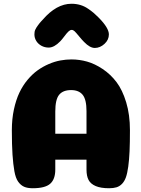

<svg xmlns="http://www.w3.org/2000/svg" viewBox="-20 -1001 752 1021"><path d="M358 -522Q315 -522 294.5 -497Q274 -472 274 -408V-290H440V-410Q440 -472 419.5 -497Q399 -522 358 -522ZM440 -152H274V-99Q274 -48 247 -24Q220 0 154 0Q126 0 108 -8Q90 -16 76.5 -35Q63 -54 56.5 -90.5Q50 -127 46.5 -178.5Q43 -230 43 -309Q43 -368 54 -419Q65 -470 83 -508Q101 -546 126.5 -576.5Q152 -607 180 -627Q208 -647 239.5 -660.5Q271 -674 301 -679.5Q331 -685 360 -685Q402 -685 443 -673.5Q484 -662 526 -634Q568 -606 599.5 -564.5Q631 -523 651 -457Q671 -391 671 -309Q671 -243 669 -197Q667 -151 662 -115Q657 -79 649.5 -58Q642 -37 629 -23.5Q616 -10 599.5 -5Q583 0 560 0Q516 0 489 -11.5Q462 -23 451 -44Q440 -65 440 -99ZM506 -906Q559 -852 559 -818Q559 -789 535.5 -767.5Q512 -746 484 -746Q458 -746 427 -778Q415 -790 399.5 -809Q384 -828 376.5 -835Q369 -842 361 -842Q353 -842 344 -833.5Q335 -825 322 -807.5Q309 -790 300 -781Q268 -748 239 -748Q218 -748 200.5 -757.5Q183 -767 173 -783Q163 -799 163 -818Q163 -825 164 -831.5Q165 -838 168 -844Q171 -850 174 -855Q177 -860 182 -866.5Q187 -873 189.5 -876.5Q192 -880 198 -886.5Q204 -893 207 -896Q280 -981 360 -981Q385 -981 407 -974.5Q429 -968 448.5 -954.5Q468 -941 478.5 -932Q489 -923 506 -906Z"/></svg>

Font: Coiny
Style: Regular
Weight: 400
Version: Version 001.001